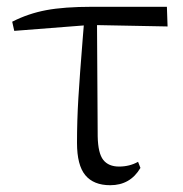

<svg xmlns="http://www.w3.org/2000/svg" viewBox="-20 -532 539 566"><path d="M207 -111Q207 -176 211 -242.5Q215 -309 224 -420L227 -457L22 -441L16 -468Q63 -492 116 -502Q169 -512 252 -512H472L474 -454L266 -458L268 -130Q269 -80 284.5 -60.5Q300 -41 331 -41Q362 -41 387 -55L394 -37Q364 14 305 14Q256 14 231.5 -15.5Q207 -45 207 -111Z"/></svg>

Font: GL-CurulMinamoto Light
Style: Regular
Weight: 300
Designer: Eunice (kana); Ryoko NISHIZUKA 西塚涼子 (ideographs); Frank Grießhammer (Latin, Greek & Cyrillic); Wenlong ZHANG
Foundry: Gutenberg Labo; Adobe
Version: Version 1.002